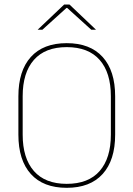

<svg xmlns="http://www.w3.org/2000/svg" viewBox="-20 -844 606 872"><path d="M283 9Q176.5 9 120 -53.8Q63.5 -116.5 63.5 -232.5V-406.5Q63.5 -522.5 120 -585.2Q176.5 -648 283 -648Q389.5 -648 446.2 -585.2Q503 -522.5 503 -406.5V-232.5Q503 -116.5 446.2 -53.8Q389.5 9 283 9ZM283 -9Q381.5 -9 432.5 -67.2Q483.5 -125.5 483.5 -232.5V-407Q483.5 -514 432.5 -572Q381.5 -630 283 -630Q185 -630 134 -572Q83 -514 83 -407V-232.5Q83 -125.5 134 -67.2Q185 -9 283 -9ZM271.5 -823.5H295.5L415.5 -709.5V-709H394.5L285 -808H282L172.5 -709H151.5V-709.5Z"/></svg>

Font: Anek Gurmukhi Thin
Style: Regular
Weight: 250
Designer: Sarang Kulkarni (Gurmukhi), Yesha Goshar (Latin)
Foundry: Ek Type
Version: Version 1.003